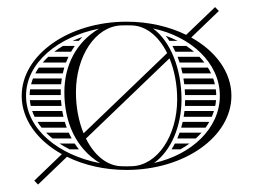

<svg xmlns="http://www.w3.org/2000/svg" viewBox="-20 -465 700 531"><path d="M125.3 -82H178.2C175.3 -87.2 172.6 -92.6 170.2 -98H107.5C113 -92.4 118.9 -87.1 125.3 -82ZM144.6 -68C153.4 -62.3 162.8 -56.9 172.7 -52H198.2C194.1 -57.2 190.2 -62.5 186.6 -68ZM62.6 -188C63.1 -182.6 63.9 -177.3 65.1 -172H150.2C149.6 -177.3 149.1 -182.6 148.7 -188ZM69 -158C70.9 -152.6 73.1 -147.2 75.7 -142H155.5C154.2 -147.3 153.2 -152.6 152.2 -158ZM83.5 -128C86.9 -122.5 90.7 -117.2 94.9 -112H164.5C162.5 -117.2 160.7 -122.6 159.1 -128ZM62 -202H148.1C148 -204.7 148 -207.3 148 -210C148 -212.7 148 -215.3 148.1 -218H63.3C62.5 -212.7 62.1 -207.4 62 -202ZM181 -352H197.9C201 -355.7 204.4 -359.3 207.8 -362.8C198.6 -359.5 189.6 -355.9 181 -352ZM154.1 -338C145.7 -333 137.7 -327.7 130.2 -322H176.7C179.8 -327.5 183.2 -332.8 186.9 -338ZM113.5 -308C108 -302.9 102.9 -297.5 98.1 -292H162.5C164.5 -297.4 166.8 -302.8 169.3 -308ZM87.3 -278C83.8 -272.8 80.5 -267.5 77.6 -262H153.6C154.7 -267.4 156.1 -272.8 157.7 -278ZM71.2 -248C69.1 -242.8 67.4 -237.4 66 -232H149C149.4 -237.4 150.1 -242.7 150.9 -248ZM470.3 -82H521.4C527.1 -87.1 532.4 -92.4 537.3 -98H476.6C474.6 -92.5 472.5 -87.2 470.3 -82ZM463.6 -68C460.8 -62.5 457.7 -57.1 454.4 -52H478.9C487.8 -56.9 496.2 -62.2 504.1 -68ZM492 -188C492 -182.6 491.8 -177.3 491.4 -172H575.2C576.3 -177.3 577 -182.6 577.5 -188ZM490.2 -158C489.6 -152.6 488.8 -147.3 487.9 -142H565.7C568 -147.2 570 -152.6 571.7 -158ZM485.2 -128C484 -122.6 482.6 -117.2 481.1 -112H548.5C552.3 -117.2 555.7 -122.5 558.8 -128ZM491.8 -202H578C577.9 -207.4 577.5 -212.7 576.8 -218H490.9C491.3 -212.7 491.6 -207.4 491.8 -202ZM448.4 -352H471.1C460.7 -357.4 449.6 -362.1 438.2 -366.1C441.8 -361.6 445.2 -356.9 448.4 -352ZM456.9 -338C459.8 -332.8 462.5 -327.5 465 -322H516.5C509.8 -327.7 502.7 -333 495.2 -338ZM471 -308C473.1 -302.8 475 -297.4 476.7 -292H545.3C541.1 -297.5 536.4 -302.9 531.5 -308ZM480.8 -278C482.2 -272.7 483.5 -267.4 484.7 -262H563.8C561.2 -267.5 558.3 -272.8 555 -278ZM487.3 -248C488.2 -242.7 488.9 -237.4 489.6 -232H574.3C573.1 -237.4 571.5 -242.8 569.6 -248ZM406.1 -14.3C452.9 -47.5 482 -115.9 482 -190C482 -273.3 452.1 -350.7 403.1 -386.3C507.2 -364.5 588 -291.4 588 -200C588 -109.4 508.7 -36.7 406.1 -14.3ZM256.9 -13.7C142.2 -35.5 52 -107.8 52 -200C52 -291.5 140.7 -363.3 253.9 -385.7C191.1 -349 158 -284.5 158 -210C158 -127.2 189.7 -54.3 256.9 -13.7ZM40 -200C40 -134.5 83.5 -76.2 151.1 -38.7L74.8 34.6L85.2 45.4L165.2 -31.4C212 -8.4 268.8 5 330 5C490.1 5 620 -86.8 620 -200C620 -265.5 576.5 -323.8 508.9 -361.3L585.2 -434.6L574.8 -445.4L494.8 -368.6C448 -391.6 391.2 -405 330 -405C169.9 -405 40 -313.2 40 -200ZM217.7 -81.8 448.8 -303.7C462.3 -271 470 -231.9 470 -190C470 -90.3 416 -7.9 345 -5.3C339.7 -5.1 335.3 -5 330 -5C324.7 -5 320.3 -5.1 315 -5.3C274.8 -6.7 240.3 -36.4 217.7 -81.8ZM211.2 -96.3C197.7 -129 190 -168.1 190 -210C190 -309.7 244 -392.1 315 -394.7C320.3 -394.9 324.7 -395 330 -395C335.3 -395 339.7 -394.9 345 -394.7C385.2 -393.3 419.7 -363.6 442.3 -318.2Z"/></svg>

Font: SortefaxS02
Style: Medium
Weight: 500
Designer: gluk
Foundry: gluk
Version: Version 0.261